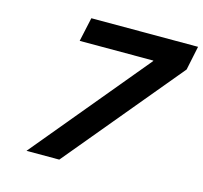

<svg xmlns="http://www.w3.org/2000/svg" viewBox="-99 -779 940 888"><g transform="rotate(15 371.5 -335.0)"><path d="M101 0H258L719 -555L743 -670H232L207 -555H560L559 -552Z"/></g></svg>

Font: LT Wave Text Bold Italic
Style: Regular
Weight: 700
Designer: Daniel Lyons
Version: Version 2.5 (Glyphs App)